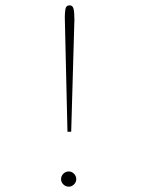

<svg xmlns="http://www.w3.org/2000/svg" viewBox="-20 -688 540 720"><path d="M233 -194 223 -624Q223 -641 225.5 -654.5Q228 -668 241 -668Q253 -668 256 -654Q259 -640 259 -614L247 -194ZM238 12Q226 12 217.5 3.5Q209 -5 209 -16Q209 -28 217.5 -36.5Q226 -45 238 -45Q249 -45 257.5 -36.5Q266 -28 266 -16Q266 -5 257.5 3.5Q249 12 238 12Z"/></svg>

Font: Inconsolata ExtraLight
Style: Regular
Weight: 200
Monospace: yes
Designer: Raph Levien, Cyreal, Brenton Simpson
Foundry: Raph Levien, Cyreal, Google
Version: Version 3.001; ttfautohint (v1.8.2.53-6de2)